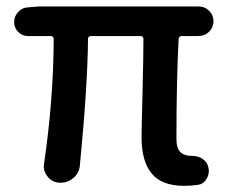

<svg xmlns="http://www.w3.org/2000/svg" viewBox="-20 -570 716 602"><path d="M557.6 12.7Q487.3 12.7 455.6 -25.9Q423.8 -64.5 423.8 -139.6Q423.8 -163.1 426.8 -276.4Q429.7 -389.6 429.7 -447.3Q429.7 -457 419.9 -457H265.6Q255.9 -457 255.9 -447.3Q254.9 -303.7 230.5 -51.8Q228.5 -27.3 210 -11.7Q192.4 2.9 170.9 2.9Q168.9 2.9 167 2.9Q143.6 2 128.9 -16.6Q117.2 -31.2 117.2 -48.8Q117.2 -52.7 118.2 -57.6Q147.5 -255.9 148.4 -447.3Q148.4 -457 138.7 -457H67.4Q49.8 -457 37.1 -469.7Q24.4 -482.4 24.4 -501Q24.4 -518.6 36.6 -532.2Q48.8 -545.9 67.4 -546.9L102.5 -549.8H602.5Q622.1 -549.8 635.7 -536.1Q649.4 -522.5 649.4 -503.4Q649.4 -484.4 635.7 -470.7Q622.1 -457 602.5 -457H550.8Q541 -457 540 -447.3Q533.2 -315.4 533.2 -133.8Q533.2 -105.5 545.4 -93.3Q557.6 -81.1 584 -81.1Q602.5 -81.1 616.7 -70.8Q630.9 -60.5 633.8 -43Q634.8 -38.1 634.8 -34.2Q634.8 -20.5 627 -7.8Q617.2 7.8 598.6 9.8Q579.1 12.7 557.6 12.7Z"/></svg>

Font: Gen Jyuu GothicX Medium
Style: Regular
Weight: 500
Designer: Ryoko NISHIZUKA (kana &amp; ideographs); Paul D. Hunt (Latin, Greek &amp; Cyrillic); Wenlong ZHANG (bopomofo); Sandoll C
Version: Version 1.058.20140828